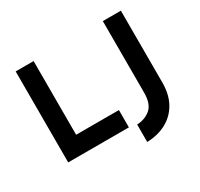

<svg xmlns="http://www.w3.org/2000/svg" viewBox="-180 -964 1401 1345"><g transform="rotate(-30 520.5 -291.5)"><path d="M95 -736H240V-140H586V0H95ZM946 -155Q946 -59 908 9Q870 77 802.5 113.5Q735 150 646 153V12Q714 8 757 -30Q800 -68 800 -158V-736H946Z"/></g></svg>

Font: Synthetic
Style: Bold
Weight: 700
Designer: Santiago Orozco
Foundry: Typemade
Version: Version 2.000; ttfautohint (v1.8.4.7-5d5b)